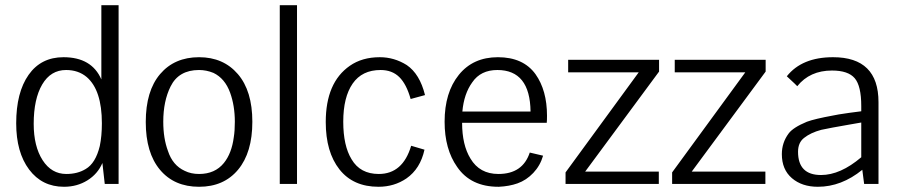

<svg xmlns="http://www.w3.org/2000/svg" viewBox="-20 -704 3444 735"><path d="M308 -57Q346 -79 362 -145Q370 -183 370 -232Q370 -359 312 -409Q280 -436 233 -436Q174 -436 141.5 -380.5Q109 -325 109 -230Q109 -144 143 -91Q177 -38 234 -38Q277 -38 308 -57ZM223 -485Q331 -485 368 -400V-684H434V0H381L372 -80Q354 -38 314.5 -13.5Q275 11 225 11Q141 11 91.5 -55Q42 -121 42 -232Q42 -350 89.5 -417.5Q137 -485 223 -485Z M633 -373Q605 -317 605 -238Q605 -174 623 -126Q641 -71 687 -50Q711 -38 742 -38Q803 -38 837 -80Q867 -117 875 -179Q879 -203 879 -238Q879 -299 861 -349Q841 -404 797 -425Q770 -436 742 -436Q664 -436 633 -373ZM538 -237Q538 -356 593 -420.5Q648 -485 742 -485Q835 -485 890.5 -420.5Q946 -356 946 -238Q946 -120 891.5 -54.5Q837 11 742 11Q647 11 592.5 -54Q538 -119 538 -237Z M1051 0V-684H1117V0Z M1319 -452Q1366 -485 1434 -485Q1489 -485 1537 -455Q1587 -421 1607 -340L1552 -325Q1536 -382 1508.5 -409Q1481 -436 1437 -436Q1366 -436 1330 -384Q1294 -332 1294 -238Q1294 -146 1326 -94Q1359 -38 1430 -38Q1522 -38 1554 -146L1605 -131Q1589 -58 1536 -21Q1489 11 1429 11Q1332 11 1279.5 -55.5Q1227 -122 1227 -237Q1227 -388 1319 -452Z M2011 -277Q2009 -436 1884 -436Q1820 -436 1788 -389Q1756 -345 1750 -277ZM2030 -420Q2074 -358 2074 -261Q2074 -242 2073 -234H1749Q1749 -149 1781 -97Q1816 -38 1888 -38Q1981 -38 2008 -120L2059 -108Q2048 -70 2021.5 -42Q1995 -14 1961 -2Q1930 9 1890 11H1888Q1782 11 1730 -65Q1682 -133 1682 -238Q1682 -350 1736.5 -417.5Q1791 -485 1886 -485Q1983 -485 2030 -420Z M2155 -427V-475H2503V-430L2220 -47H2502V0H2145V-44L2425 -427Z M2563 -427V-475H2911V-430L2628 -47H2910V0H2553V-44L2833 -427Z M3281 -54Q3201 11 3111 11Q3050 11 3011.5 -22Q2973 -55 2973 -114Q2973 -158 2999 -193Q3016 -216 3069 -238Q3099 -249 3170 -262Q3182 -265 3231 -272L3277 -278V-298Q3277 -375 3252 -404.5Q3227 -434 3165 -434Q3080 -434 3032 -374Q3032 -375 2992 -412Q3050 -485 3169 -485Q3343 -485 3343 -313V0H3288ZM3277 -235 3231 -227Q3156 -214 3124 -207Q3083 -196 3058 -176Q3035 -158 3035 -123Q3035 -34 3123 -34Q3197 -34 3277 -102Z"/></svg>

Font: Pavanam
Style: Regular
Weight: 400
Designer: Tharique Azeez
Foundry: Tharique Azeez
Version: Version 1.86; ttfautohint (v1.3) -l 8 -r 50 -G 200 -x 14 -D 